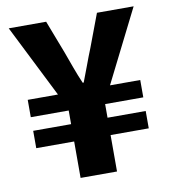

<svg xmlns="http://www.w3.org/2000/svg" viewBox="-74 -699 677 763"><g transform="rotate(-10 264.0 -317.5)"><path d="M190 0V-147H37V-217H190V-272H37V-342H159L12 -635H163L214 -502Q226 -469 238 -436Q250 -403 264 -371H268Q281 -404 293 -437Q305 -470 318 -502L368 -635H516L369 -342H491V-272H337V-217H491V-147H337V0Z"/></g></svg>

Font: hySource Sans Pro
Style: Bold
Weight: 700
Designer: Paul D. Hunt
Foundry: Adobe Systems Incorporated
Version: Version 2.021;PS 2.000;hotconv 1.0.86;makeotf.lib2.5.63406